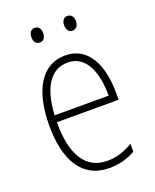

<svg xmlns="http://www.w3.org/2000/svg" viewBox="-135 -848 704 871"><g transform="rotate(-20 217.5 -413.0)"><path d="M111 -734C111 -714 121 -699 139 -699C157 -699 168 -713 168 -734C168 -756 157 -770 139 -770C121 -770 111 -755 111 -734ZM269 -735C269 -714 279 -699 297 -699C315 -699 326 -713 326 -735C326 -756 315 -770 297 -770C279 -770 269 -755 269 -735ZM226 -605C108 -605 50 -493 50 -329C50 -164 110 -56 242 -56C291 -56 331 -68 368 -89V-127C324 -101 288 -90 244 -90C140 -90 87 -176 88 -333H386V-366C386 -494 341 -605 226 -605ZM226 -571C313 -571 350 -481 350 -366H89C96 -503 147 -571 226 -571Z"/></g></svg>

Font: Noto Sans Malayalam UI Condensed ExtraLight
Style: Regular
Weight: 200
Width: 3
Designer: Jelle Bosma - Monotype Design Team
Foundry: Monotype Imaging Inc.
Version: Version 2.104